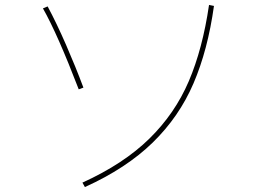

<svg xmlns="http://www.w3.org/2000/svg" viewBox="-20 -745 1040 778"><path d="M314 -5Q481 -81 585 -183Q689 -285 745 -416Q801 -547 827 -725L847 -721Q822 -542 764 -407Q706 -272 599 -167.5Q492 -63 324 13ZM299 -383Q213 -607 154 -711L173 -719Q209 -652 248 -562.5Q287 -473 318 -390Z"/></svg>

Font: IBM Plex Sans JP Thin
Style: Regular
Weight: 100
Designer: Mike Abbink; Paul van der Laan; Pieter van Rosmalen; Wujin Sim; Yejin Wi; Jinhee Kim; Boomi Park; Yona Kim; Kichan Ma
Foundry: Sandoll Inc.
Version: Version 1.001